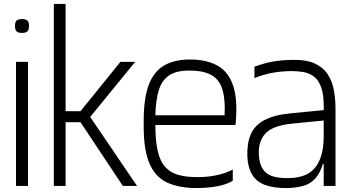

<svg xmlns="http://www.w3.org/2000/svg" viewBox="-20 -950 1792 981"><path d="M61.8 0V-634H123V0ZM92.3 -781.8Q82.2 -781.8 73.9 -784.3Q65.7 -786.8 61.2 -794.4Q56.7 -802 56.7 -817.5Q56.7 -840.8 66.9 -846.7Q77.2 -852.5 92.4 -852.5Q107.7 -852.5 117.9 -846.7Q128.2 -840.8 128.2 -817.5Q128.2 -802 123.6 -794.4Q119 -786.8 110.7 -784.3Q102.5 -781.8 92.3 -781.8Z M255 0V-930H315.2V-381.7H391.2L595.3 -634H670.8L440.8 -352.5L680.2 0H607.7L391.2 -325.8H315.2V0Z M984.7 10.8Q894.5 10.8 834.2 -17.2Q773.8 -45.3 744 -113.8Q714.2 -182.3 714.2 -302.3V-332Q714.2 -450 740.8 -518.4Q767.3 -586.8 820.8 -616.7Q874.2 -646.5 953.5 -646Q1034.7 -645.2 1089.5 -615.8Q1144.3 -586.3 1169.3 -517.8Q1194.3 -449.2 1185.2 -332L1183 -311.2H773.7Q774 -230.3 785.9 -178.4Q797.8 -126.5 823.8 -97.3Q849.7 -68.2 890.2 -56.6Q930.8 -45 988.2 -45Q1043.5 -45 1090.5 -55.6Q1137.5 -66.2 1169.3 -83.7V-26.3Q1134 -5.5 1085.3 2.7Q1036.7 10.8 984.7 10.8ZM773.7 -361H1127.5Q1131.5 -438.5 1117.8 -488.5Q1104.2 -538.5 1065.3 -563.4Q1026.5 -588.3 953.5 -589.3Q883.2 -590.8 845.1 -565.5Q807 -540.2 791.4 -489.2Q775.8 -438.3 773.7 -361Z M1634 0V-307Q1634 -313 1634 -328.1Q1634 -343.2 1634.1 -360.3Q1634.2 -377.5 1634.2 -390.6Q1634.2 -403.7 1634.2 -404.7Q1634.2 -466.3 1621.2 -503.1Q1608.2 -539.8 1585.2 -557.8Q1562.2 -575.8 1533 -581.3Q1503.8 -586.8 1471.5 -586.8Q1420.7 -586.8 1373.1 -578.2Q1325.5 -569.5 1280 -551V-609Q1331.2 -628 1375.1 -635.6Q1419 -643.2 1474 -644Q1546.2 -645.7 1590 -624.8Q1633.8 -603.8 1656.2 -567.7Q1678.7 -531.5 1686.4 -486.3Q1694.2 -441.2 1694.2 -394.3V0ZM1450.5 11Q1379.7 11.8 1335.1 -4.7Q1290.5 -21.3 1268.8 -57Q1247.2 -92.7 1244 -146Q1240.8 -214 1260.1 -261Q1279.3 -308 1329 -335.4Q1378.7 -362.8 1466 -371L1654 -389.3V-336.3L1472.3 -318.3Q1375 -308.8 1336.9 -268.6Q1298.8 -228.3 1302.5 -158.7Q1305.5 -111 1323.8 -84.5Q1342 -58 1376.6 -48.2Q1411.2 -38.5 1461.2 -40.3Q1499.5 -41.3 1531 -52.4Q1562.5 -63.5 1585.4 -88.2Q1608.3 -112.8 1621.2 -154.3Q1634 -195.8 1634 -256.8L1652 -113H1630Q1615 -64 1590.4 -37.4Q1565.8 -10.8 1531.2 -0.8Q1496.5 9.3 1450.5 11Z"/></svg>

Font: Matangi Light
Style: Regular
Weight: 300
Designer: Prashant Pant
Foundry: The Graphic Ant
Version: Version 3.002